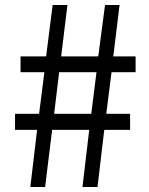

<svg xmlns="http://www.w3.org/2000/svg" viewBox="-20 -746 595 766"><path d="M101 0H160L188 -228H336L309 0H369L396 -228H499V-292H404L425 -458H521V-521H432L457 -726H399L372 -521H224L249 -726H190L164 -521H62V-458H157L136 -292H40V-228H128ZM196 -292 216 -458H365L344 -292Z"/></svg>

Font: Noto Sans CJK JP Regular
Style: Regular
Weight: 400
Designer: Ryoko NISHIZUKA (kana & ideographs); Paul D. Hunt (Latin, Greek & Cyrillic); Wenlong ZHANG (bopomofo); Sandoll Communica
Foundry: Adobe Systems Incorporated
Version: Version 1.001;PS 1.001;hotconv 1.0.78;makeotf.lib2.5.61930